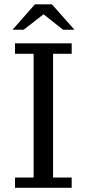

<svg xmlns="http://www.w3.org/2000/svg" viewBox="-20 -888 410 908"><path d="M231 -48.5H319V0H51V-48.5H139V-633.5H51V-683H319V-633.5H231ZM145 -867.5H225.5L332 -747.5H278L186 -820.5L92 -747.5H39.5Z"/></svg>

Font: MM Phetkon
Style: Regular
Weight: 400
Designer: Khon Soe Zaw Thu
Version: Version 1.00 July 15, 2016, initial release